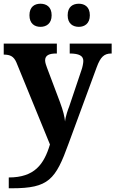

<svg xmlns="http://www.w3.org/2000/svg" viewBox="-20 -770 619 1030"><path d="M403 -626C433 -626 462 -643 462 -688C462 -734 433 -750 403 -750C371 -750 343 -734 343 -688C343 -643 371 -626 403 -626ZM197 -626C228 -626 257 -643 257 -688C257 -734 228 -750 197 -750C166 -750 138 -734 138 -688C138 -643 166 -626 197 -626ZM27 182V240H44C241 240 278 194 348 0L499 -410C519 -464 538 -482 575 -483H579V-536H354V-483H358C402 -482 427 -472 427 -443C427 -431 422 -407 417 -394L351 -198C347 -188 331 -146 329 -118C326 -145 320 -173 301 -224L232 -407C228 -417 222 -435 222 -446C222 -474 245 -483 282 -483H285V-536H0V-477H4C32 -476 53 -470 68 -435L248 5C216 111 166 182 27 182Z"/></svg>

Font: Noto Serif Test
Style: Bold
Weight: 700
Version: Version 1.000